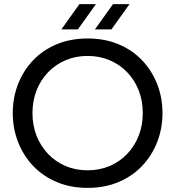

<svg xmlns="http://www.w3.org/2000/svg" viewBox="-20 -900 852 933"><path d="M405.8 13Q323 13 255.9 -15.3Q188.8 -43.6 141.2 -93.6Q93.6 -143.6 67.8 -209.6Q42 -275.6 42 -350.6Q42 -425.5 67.8 -491.4Q93.6 -557.3 141.1 -607.2Q188.6 -657.1 255.8 -685Q323 -713 405.8 -713Q488.9 -713 555.8 -685Q622.7 -657.1 670.3 -607.1Q717.9 -557.2 743.8 -491.3Q769.6 -425.4 769.6 -350.5Q769.6 -275.6 743.8 -209.6Q718 -143.6 670.4 -93.6Q622.8 -43.6 555.9 -15.3Q488.9 13 405.8 13ZM405.7 -72.4Q463.4 -72.4 512.4 -93.1Q561.4 -113.8 597.7 -151.7Q634 -189.6 653.9 -240.3Q673.8 -291 673.8 -350.7Q673.8 -410.4 653.9 -461Q634 -511.6 597.8 -549.1Q561.6 -586.6 512.5 -607.4Q463.4 -628.2 405.7 -628.2Q348 -628.2 299.1 -607.5Q250.2 -586.8 213.9 -549.2Q177.6 -511.6 157.7 -460.9Q137.8 -410.2 137.8 -350.5Q137.8 -290.8 157.7 -240.2Q177.6 -189.6 213.9 -151.7Q250.2 -113.8 299.1 -93.1Q348 -72.4 405.7 -72.4ZM441.2 -757 529.2 -880H609.4L521.4 -757ZM278 -757 366 -880H446.2L358.2 -757Z"/></svg>

Font: MuseoModerno Thin
Style: Regular
Weight: 100
Designer: Pablo Cosgaya, Héctor Gatti, Marcela Romero, and the Authors of The MuseoModerno Project.
Foundry: Omnibus-Type Team
Version: Version 1.003